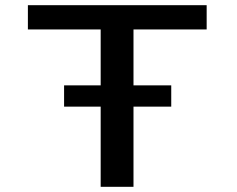

<svg xmlns="http://www.w3.org/2000/svg" viewBox="-20 -720 915 740"><path d="M368 0V-309H227V-391H368V-606.5H87.5V-700H776.5V-606.5H494.5V-391H640V-309H494.5V0Z"/></svg>

Font: Trispace SemiExpanded Medium
Style: Regular
Weight: 500
Width: 6
Designer: Tyler Finck
Foundry: Etcetera Type Company
Version: Version 1.210; ttfautohint (v1.8.3)